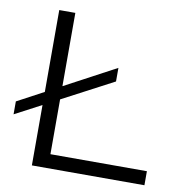

<svg xmlns="http://www.w3.org/2000/svg" viewBox="-78 -761 810 835"><g transform="rotate(10 327.0 -343.0)"><path d="M117 0V-686H188V-62H614V0ZM0 -205V-262L414 -483V-423Z"/></g></svg>

Font: Archivo Expanded ExtraLight
Style: Regular
Weight: 250
Width: 7
Designer: Hector Gatti
Foundry: Omnibus-Type
Version: Version 2.001